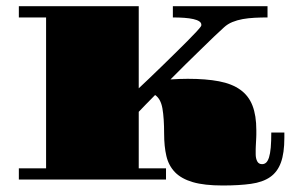

<svg xmlns="http://www.w3.org/2000/svg" viewBox="-20 -563 933 602"><path d="M39.1 -35.2H124.5V-508.3H39.1V-543.5H415V-286.1Q428.7 -298.8 447.8 -317.1Q466.8 -335.4 487.8 -355.7Q508.8 -376 529.5 -396.5Q550.3 -417 567.4 -434.1Q584.5 -451.2 595.7 -463.4Q606.9 -475.6 609.4 -479.5Q610.8 -481.4 611.1 -482.7Q611.3 -483.9 611.3 -485.4Q611.3 -491.7 604.7 -496.1Q598.1 -500.5 586.2 -503.2Q574.2 -505.9 557.9 -507.1Q541.5 -508.3 522 -508.3V-543.5H818.8V-508.3Q798.3 -508.3 778.6 -507.3Q758.8 -506.3 741.2 -503.2Q723.6 -500 708.7 -493.9Q693.8 -487.8 682.6 -477.5Q669.9 -466.3 651.1 -448.2Q632.3 -430.2 609.9 -408.2Q587.4 -386.2 562.7 -362.1Q538.1 -337.9 514.6 -314Q528.8 -314.9 542.5 -315.4Q556.2 -315.9 568.8 -315.9Q626 -315.9 666.7 -308.1Q707.5 -300.3 733.6 -281.5Q759.8 -262.7 771.7 -231.7Q783.7 -200.7 783.7 -154.8Q783.7 -150.4 783.7 -147.2Q783.7 -144 783.7 -140.4Q783.7 -136.7 783.4 -131.3Q783.2 -126 782.7 -117.7Q782.2 -109.4 782 -104Q781.7 -98.6 781.7 -94.7Q781.7 -90.8 781.7 -87.4Q781.7 -84 781.7 -79.6Q781.7 -66.4 786.4 -57.4Q791 -48.3 801.8 -48.3Q809.1 -48.3 814.5 -53.2Q819.8 -58.1 823.5 -69.6Q827.1 -81.1 828.9 -100.1Q830.6 -119.1 830.6 -147.5H871.6V-131.3Q871.6 -83 860.8 -53.5Q850.1 -23.9 826.9 -7.8Q803.7 8.3 766.8 13.4Q730 18.6 678.2 18.6Q620.6 18.6 584.7 8.1Q548.8 -2.4 528.8 -22.9Q508.8 -43.5 501.7 -73.7Q494.6 -104 494.6 -143.6Q494.6 -192.4 489.3 -222.9Q483.9 -253.4 466.3 -265.1Q450.7 -249 437.3 -235.6Q423.8 -222.2 415 -212.4V-35.2H500.5V0H39.1Z"/></svg>

Font: GravitasOne
Style: Regular
Weight: 400
Designer: Riccardo De Franceschi
Foundry: Sorkin Type Co.
Version: Version 1.001